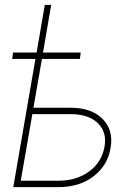

<svg xmlns="http://www.w3.org/2000/svg" viewBox="-20 -771 557 791"><path d="M309.1 -528.3H152.8L117.7 -327.1H270.5Q356.9 -327.1 402.3 -281.5Q447.8 -235.8 436 -163.6Q424.3 -89.8 365.7 -44.9Q307.1 0 220.2 0H34.7L126 -528.3H30.3L33.7 -554.7H130.9L164.6 -751H190.9L157.2 -554.7H312.5ZM113.3 -300.8 65.4 -26.4H220.2Q294.4 -26.4 346.4 -64Q398.4 -101.6 410.2 -164.6Q421.4 -224.1 385.5 -261.2Q349.6 -298.3 278.8 -300.8Z"/></svg>

Font: Roboto Thin
Style: Italic
Weight: 250
Italic angle: -12°
Designer: Google
Version: Version 2.134; 2016